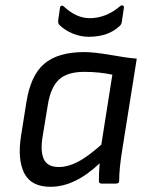

<svg xmlns="http://www.w3.org/2000/svg" viewBox="-20 -698 568 730"><path d="M316.9 -558.1Q287.6 -558.1 257.6 -570.1Q227.5 -582 206.1 -603Q199.7 -609.4 201.2 -621.1L208 -668Q209 -674.8 213.4 -676.3Q217.8 -677.7 223.1 -672.9Q270.5 -628.9 320.8 -628.9Q383.3 -628.9 437 -674.8Q441.9 -679.2 447 -677Q452.1 -674.8 451.2 -668.9L442.9 -613.8Q441.4 -605.5 436 -600.1Q392.6 -558.1 316.9 -558.1ZM171.9 12.2Q98.1 12.2 72 -40Q45.9 -92.3 60.1 -182.1L80.1 -308.1Q96.2 -411.1 148.2 -455.6Q200.2 -500 300.8 -500Q337.4 -500 401.4 -488.8Q465.3 -477.5 500 -475.1L443.8 -122.1Q433.1 -55.7 433.1 -9.8Q433.1 0 420.9 0H366.2Q356 0 356 -9.8Q356 -42.5 358.9 -77.1Q265.1 12.2 171.9 12.2ZM204.1 -63Q238.3 -63 275.9 -82.5Q313.5 -102.1 365.2 -147.9L407.2 -414.1Q356.4 -424.8 300.8 -424.8Q235.8 -424.8 204.3 -395.5Q172.9 -366.2 162.1 -300.8L142.1 -179.2Q132.8 -123 146.5 -93Q160.2 -63 204.1 -63Z"/></svg>

Font: Sofia Sans
Style: Italic
Weight: 400
Italic angle: -9°
Designer: Botio Nikoltchev, Ani Petrova
Foundry: lettersoup
Version: Version 4.100